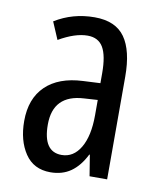

<svg xmlns="http://www.w3.org/2000/svg" viewBox="-68 -602 553 667"><g transform="rotate(10 208.0 -268.5)"><path d="M353 -362V0H291L279 -74H277Q256 -32 226 -11Q196 10 154 10Q95 10 64.5 -35.5Q34 -81 34 -150Q34 -229 80 -273.5Q126 -318 211 -322L272 -325V-360Q272 -422 255 -451Q238 -480 200 -480Q156 -480 99 -447L73 -508Q136 -547 213 -547Q287 -547 320 -500.5Q353 -454 353 -362ZM225 -263Q117 -257 117 -152Q117 -56 182 -56Q224 -56 248.5 -97.5Q273 -139 273 -212V-266Z"/></g></svg>

Font: Noto Sans UI Cond
Style: Regular
Weight: 400
Width: 3
Designer: Monotype Design Team
Foundry: Monotype Imaging Inc.
Version: Version 1.001